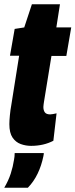

<svg xmlns="http://www.w3.org/2000/svg" viewBox="-25 -676 355 903"><path d="M241 -143 226 -14Q180 10 121 10Q96 10 72.5 1.5Q49 -7 34 -29Q19 -51 19 -92Q19 -108 21.5 -134Q24 -160 28 -181L65 -414H22L44 -540L89 -547L125 -656H257L240 -547H310L287 -413H217L182 -198Q181 -191 180 -184.5Q179 -178 179 -173Q179 -157 186 -147.5Q193 -138 211 -138Q217 -138 224 -139.5Q231 -141 241 -143ZM44 44H181Q181 50 179 59Q170 103 152 140.5Q134 178 106 207H-5Q15 173 25.5 140.5Q36 108 41 75Q44 60 44 44Z"/></svg>

Font: Georama Condensed ExtraBold
Style: Italic
Weight: 800
Width: 3
Italic angle: -9°
Designer: Jean-Baptiste Levee
Foundry: Production Type
Version: Version 1.000